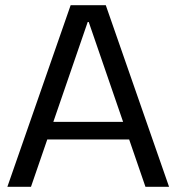

<svg xmlns="http://www.w3.org/2000/svg" viewBox="-20 -720 680 740"><path d="M252.3 -700H387.7L631.6 0H540.6L322 -635.1H318L99.4 0H8.4ZM143.8 -250.4H495.3V-182.6H143.8Z"/></svg>

Font: Pathway Extreme 8pt Thin
Style: Regular
Weight: 100
Designer: Eduardo Rodriguez Tunni
Foundry: Eduardo Rodriguez Tunni
Version: Version 1.000